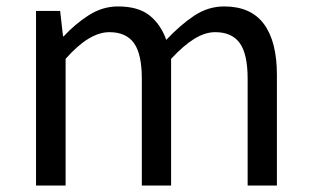

<svg xmlns="http://www.w3.org/2000/svg" viewBox="-20 -577 966 597"><path d="M92 0V-543H167L176 -464H178Q214 -503 256.5 -530Q299 -557 347 -557Q410 -557 445 -529Q480 -501 497 -453Q540 -499 583.5 -528Q627 -557 677 -557Q760 -557 800.5 -502.5Q841 -448 841 -344V0H750V-332Q750 -409 725.5 -443Q701 -477 649 -477Q618 -477 584.5 -456.5Q551 -436 512 -394V0H421V-332Q421 -409 396.5 -443Q372 -477 320 -477Q289 -477 255 -456.5Q221 -436 184 -394V0Z"/></svg>

Font: Noto Sans HK Thin
Style: Regular
Weight: 400
Version: Version 2.004-H2;hotconv 1.0.118;makeotfexe 2.5.65603